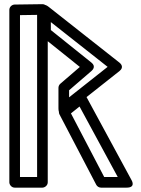

<svg xmlns="http://www.w3.org/2000/svg" viewBox="-20 -864 664 902"><path d="M353.7 -363.6 533.1 -32.5H469.5L313.3 -331.3ZM383.4 -413.7C370.5 -437.6 351.4 -425.8 345.8 -421.3L266 -357.5C258.1 -351.1 253.7 -337.5 259.5 -326.4L432.2 4.1C436.1 11.6 444.9 17.5 454.3 17.5H575.1C621.2 17.5 597.1 -19.4 597.1 -19.4ZM218.9 -722.8 218.8 -760.2 485.6 -549.9 304.6 -406.8V-440L410.5 -531.3C415.8 -535.9 431.2 -552.6 409.8 -569.7ZM168.9 -710.7C168.9 -703.3 172.4 -695.9 178.3 -691.2L355.1 -549.5L263.2 -470.4C258.1 -466 254.6 -458.8 254.6 -451.4V-355.1C254.6 -305.6 295.1 -335.5 295.1 -335.5L541.5 -530.4C564.8 -548.8 546.1 -565.9 541.4 -569.6L209.1 -831.5C170.2 -862.2 168.6 -811.8 168.6 -811.8ZM73.9 -792.9 154.3 -794.1V-32.5H73.9ZM48.5 -842.6C36.6 -842.4 23.9 -831.9 23.9 -817.6V-7.5C23.9 3.2 33.7 17.5 48.9 17.5H179.3C190 17.5 204.3 7.6 204.3 -7.5V-819.4C204.3 -833.6 192.4 -844.6 179 -844.4Z"/></svg>

Font: Stormning Aesir
Style: Light
Weight: 400
Designer: Robert Jablonski, Mew Too
Foundry: Cannot Into Space Fonts
Version: Version 0.90